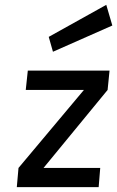

<svg xmlns="http://www.w3.org/2000/svg" viewBox="-20 -774 484 794"><path d="M49.5 0 56.5 -79.5 327 -402H86.5L95 -482H433L425 -402L160 -79.5H394.5L388 0ZM199 -560 181.5 -621.5 419.5 -754 444.5 -668.5Z"/></svg>

Font: Karla Medium
Style: Italic
Weight: 500
Italic angle: -8°
Designer: Jonathan Pinhorn
Version: Version 2.001